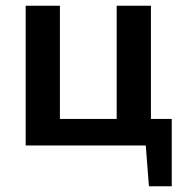

<svg xmlns="http://www.w3.org/2000/svg" viewBox="-20 -510 651 673"><path d="M502 143 491 0H70V-490H190V-93H389V-490H509V-93H582V143Z"/></svg>

Font: Exo 2.0 Semi Bold
Style: Regular
Weight: 600
Designer: Natanael Gama
Version: Version 1.001;PS 001.001;hotconv 1.0.70;makeotf.lib2.5.58329